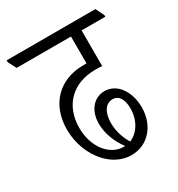

<svg xmlns="http://www.w3.org/2000/svg" viewBox="-176 -722 741 798"><g transform="rotate(-30 195.0 -322.5)"><path d="M225 -22C308 -22 361 -90 361 -173C361 -213 350 -247 331 -272C314 -295 288 -309 260 -309C207 -309 172 -264 172 -204C172 -156 190 -110 220 -69C219 -68 217 -68 215 -68C146 -68 93 -138 93 -228C93 -337 164 -405 270 -405C284 -405 296 -405 304 -404V-575H418V-582L398 -623H-28V-614L-8 -575H253V-446C248 -446 242 -446 237 -446C125 -446 45 -371 45 -248C45 -181 70 -120 108 -78C140 -43 181 -22 225 -22ZM217 -180C217 -229 237 -263 272 -263C302 -263 318 -236 318 -193C318 -138 290 -91 248 -74C227 -108 217 -145 217 -180Z"/></g></svg>

Font: Noto Serif Devanagari ExtraCondensed Light
Style: Regular
Weight: 300
Width: 2
Designer: Universal Thirst, Indian Type Foundry and the Monotype Design Team
Foundry: Monotype Imaging Inc.
Version: Version 2.004